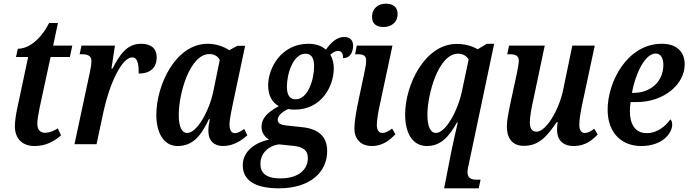

<svg xmlns="http://www.w3.org/2000/svg" viewBox="-20 -784 3743 1044"><path d="M167 10C229 10 274 -15 312 -48L294 -86C275 -73 249 -62 225 -62C199 -62 183 -78 183 -111C183 -132 188 -162 195 -196L255 -474H360L373 -536H269L295 -659H247C194 -556 127 -519 77 -519L67 -474H133L73 -191C67 -164 61 -125 61 -97C61 -28 104 10 167 10Z M468 -388 385 0H505L543 -178C575 -327 642 -472 699 -472C727 -472 735 -438 734 -384C798 -384 832 -416 832 -473C832 -518 804 -546 747 -546C672 -546 632 -490 592 -411H586L605 -536H423L413 -489H428C454 -489 477 -482 477 -452C477 -436 474 -414 468 -388Z M946 10C1027 10 1073 -44 1116 -136H1121C1116 -112 1113 -95 1113 -71C1113 -19 1144 10 1192 10C1252 10 1296 -23 1325 -48L1308 -83C1289 -70 1274 -60 1257 -60C1239 -60 1228 -76 1228 -107C1228 -135 1241 -196 1246 -219L1313 -535H1271L1226 -511C1201 -529 1155 -546 1110 -546C933 -546 830 -319 830 -160C830 -63 869 10 946 10ZM998 -61C972 -61 952 -88 952 -159C952 -276 1012 -490 1119 -490C1142 -490 1164 -480 1175 -458L1140 -288C1117 -177 1050 -61 998 -61Z M1496 240C1668 240 1759 151 1759 37C1759 -42 1711 -82 1628 -92L1535 -102C1510 -105 1490 -112 1490 -132C1490 -157 1519 -179 1547 -191C1557 -189 1570 -188 1583 -188C1730 -188 1795 -317 1795 -413C1795 -441 1788 -467 1776 -487C1789 -497 1802 -507 1818 -507C1838 -507 1846 -492 1845 -468C1888 -468 1900 -506 1900 -536C1900 -563 1885 -583 1852 -583C1811 -583 1779 -552 1752 -514C1728 -536 1694 -546 1657 -546C1510 -546 1438 -415 1438 -320C1438 -266 1459 -227 1496 -207C1432 -172 1402 -139 1402 -95C1402 -61 1421 -38 1443 -25C1371 -10 1300 36 1300 115C1300 191 1359 240 1496 240ZM1588 -244C1558 -244 1540 -263 1540 -313C1540 -383 1574 -492 1641 -492C1671 -492 1688 -471 1688 -424C1688 -353 1655 -244 1588 -244ZM1504 186C1421 186 1396 152 1396 107C1396 51 1438 9 1497 1L1574 9C1632 14 1654 37 1654 75C1654 133 1610 186 1504 186Z M2065 -637C2103 -637 2142 -658 2142 -709C2142 -748 2113 -764 2079 -764C2038 -764 2003 -741 2003 -691C2003 -653 2030 -637 2065 -637ZM2002 10C2063 10 2102 -25 2130 -54L2112 -85C2092 -70 2076 -61 2058 -61C2040 -61 2029 -77 2029 -105C2029 -132 2037 -177 2045 -213L2114 -536H1920L1911 -489H1925C1956 -489 1971 -482 1971 -454C1971 -442 1969 -424 1964 -402L1930 -241C1917 -182 1907 -120 1907 -85C1907 -30 1940 10 2002 10Z M2434 40 2395 240H2583L2593 193H2571C2544 193 2522 185 2522 152C2522 141 2525 124 2530 104L2667 -546H2627L2577 -516C2546 -536 2500 -546 2459 -545C2290 -542 2183 -323 2183 -162C2183 -50 2229 10 2302 10C2380 10 2425 -47 2464 -117H2469C2464 -96 2442 0 2434 40ZM2350 -61C2324 -61 2304 -89 2304 -161C2304 -267 2362 -492 2471 -492C2499 -492 2520 -477 2528 -460L2492 -289C2470 -183 2404 -61 2350 -61Z M3101 10C3162 10 3202 -23 3230 -53L3211 -84C3191 -69 3177 -61 3159 -61C3141 -61 3130 -77 3130 -105C3130 -135 3137 -174 3143 -204L3214 -536H3092L3041 -290C3018 -185 2950 -68 2897 -68C2870 -68 2861 -90 2861 -119C2861 -148 2870 -198 2879 -237L2942 -536H2748L2738 -489H2751C2785 -489 2801 -480 2801 -454C2801 -438 2796 -414 2791 -388L2753 -212C2746 -177 2736 -131 2736 -97C2736 -40 2759 9 2829 9C2909 9 2954 -41 3007 -120H3012C3010 -104 3009 -90 3009 -79C3009 -31 3032 10 3101 10Z M3466 10C3582 10 3635 -59 3635 -107C3635 -119 3631 -131 3625 -135C3600 -98 3553 -60 3497 -60C3437 -60 3405 -104 3405 -180C3405 -196 3407 -215 3409 -229H3442C3591 -229 3703 -326 3703 -434C3703 -504 3658 -546 3579 -546C3390 -546 3284 -338 3284 -188C3284 -55 3366 10 3466 10ZM3425 -279H3416C3434 -379 3486 -493 3545 -493C3571 -493 3587 -471 3587 -431C3587 -340 3517 -279 3425 -279Z"/></svg>

Font: Noto Serif Condensed SemiBold
Style: Italic
Weight: 600
Width: 3
Italic angle: -12°
Designer: Monotype Design Team
Foundry: Monotype Imaging Inc.
Version: Version 2.014